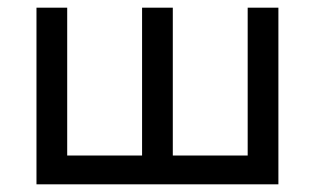

<svg xmlns="http://www.w3.org/2000/svg" viewBox="-20 -480 820 500"><path d="M430 -75V-460H350V-75H155V-460H75V0H705V-460H625V-75Z"/></svg>

Font: Glinicke Jost Regular
Style: Regular
Weight: 400
Version: Version 3.710